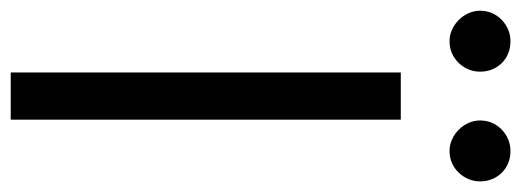

<svg xmlns="http://www.w3.org/2000/svg" viewBox="-354 -645 972 358"><g transform="rotate(90 132.0 -466.0)"><path d="M176.1 0H88.1V-727.3H176.1ZM29.8 -818.2Q18.8 -818.2 8.5 -822.8Q-1.8 -827.4 -9.8 -835.4Q-17.8 -843.4 -22.4 -853.7Q-27 -864 -27 -875Q-27 -887.4 -22.4 -897.7Q-17.8 -908 -9.8 -915.7Q-1.8 -923.3 8.5 -927.6Q18.8 -931.8 29.8 -931.8Q42.3 -931.8 52.6 -927.6Q62.9 -923.3 70.5 -915.7Q78.1 -908 82.4 -897.7Q86.6 -887.4 86.6 -875Q86.6 -864 82.4 -853.7Q78.1 -843.4 70.5 -835.4Q62.9 -827.4 52.6 -822.8Q42.3 -818.2 29.8 -818.2ZM234.4 -818.2Q223.4 -818.2 213.1 -822.8Q202.8 -827.4 194.8 -835.4Q186.8 -843.4 182.2 -853.7Q177.6 -864 177.6 -875Q177.6 -887.4 182.2 -897.7Q186.8 -908 194.8 -915.7Q202.8 -923.3 213.1 -927.6Q223.4 -931.8 234.4 -931.8Q246.8 -931.8 257.1 -927.6Q267.4 -923.3 275 -915.7Q282.7 -908 286.9 -897.7Q291.2 -887.4 291.2 -875Q291.2 -864 286.9 -853.7Q282.7 -843.4 275 -835.4Q267.4 -827.4 257.1 -822.8Q246.8 -818.2 234.4 -818.2Z"/></g></svg>

Font: Interop
Style: Regular
Weight: 400
Designer: Rasmus Andersson, Google, Jang Haemin
Foundry: jhaemin
Version: Version 1.008